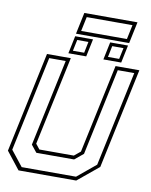

<svg xmlns="http://www.w3.org/2000/svg" viewBox="-103 -1049 886 1124"><g transform="rotate(10 340.5 -487.0)"><path d="M86 0 5 -103 132 -700H273.5L161 -172L185 -141.5H390L427 -172L539.5 -700H681L554 -103L429 0ZM101 -22H424L534 -113L654.5 -678.5H556.5L447 -162L395.5 -119.5H171L137 -162L247 -678.5H149L29 -113ZM462.5 -726 484.5 -831H590.5L568.5 -726ZM254.5 -726 276.5 -831H382.5L360.5 -726ZM278 -745H345L358.5 -811.5H292ZM486.5 -745H553L567 -811.5H500ZM278.5 -846.5 305.5 -974.5H621.5L594.5 -846.5ZM305.5 -867.5H577.5L595.5 -953H323.5Z"/></g></svg>

Font: Tourney Thin ExtraLight
Style: Italic
Weight: 250
Italic angle: -12°
Version: Version 1.015